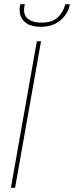

<svg xmlns="http://www.w3.org/2000/svg" viewBox="-20 -897 354 917"><path d="M32 0 156 -700H176L52 0ZM175 -769Q132 -769 108.5 -784.5Q85 -800 78 -822.5Q71 -845 75 -867L77 -877H99Q87 -832 109.5 -810.5Q132 -789 179 -789Q228 -789 255 -813.5Q282 -838 292 -877H314L312 -868Q307 -846 290.5 -823Q274 -800 245.5 -784.5Q217 -769 175 -769Z"/></svg>

Font: DM Sans 10pt Thin
Style: Italic
Weight: 250
Italic angle: -10°
Version: Version 4.004;gftools[0.9.30]